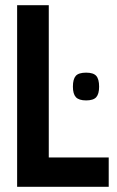

<svg xmlns="http://www.w3.org/2000/svg" viewBox="-20 -720 451 740"><path d="M46 0V-700H168V-113H399V0ZM261 -386Q261 -415 272 -427.5Q283 -440 312 -440Q340 -440 351 -427.5Q362 -415 362 -386Q362 -358 351 -345.5Q340 -333 312 -333Q284 -333 272.5 -345.5Q261 -358 261 -386Z"/></svg>

Font: Georama Semi Condensed SemiBold
Style: Regular
Weight: 600
Width: 4
Designer: Jean-Baptiste Levee
Foundry: Production Type
Version: Version 1.000